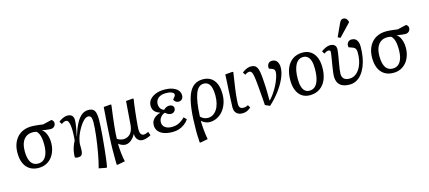

<svg xmlns="http://www.w3.org/2000/svg" viewBox="-69 -1477 5325 2385"><g transform="rotate(-15 2593.0 -284.5)"><path d="M258 14Q209 14 170.5 -2Q132 -18 104.5 -49.5Q77 -81 62.5 -127Q48 -173 48 -234Q48 -297 66 -347.5Q84 -398 117 -434Q150 -470 197 -489Q244 -508 303 -508Q314 -508 329 -507Q344 -506 363 -504.5Q382 -503 403 -500Q424 -497 448 -494L562 -521Q578 -509 583.5 -499Q589 -489 589 -476Q589 -458 581 -444Q573 -430 559 -422Q545 -414 526 -414Q514 -414 498.5 -415.5Q483 -417 462 -420Q441 -423 414 -427V-425Q435 -415 451 -389Q467 -363 476.5 -327.5Q486 -292 486 -253Q486 -194 469.5 -145Q453 -96 423 -60.5Q393 -25 351 -5.5Q309 14 258 14ZM264 -40Q307 -40 336 -64Q365 -88 380.5 -134.5Q396 -181 396 -247Q396 -291 391 -326Q386 -361 374.5 -386Q363 -411 346 -426Q333 -430 319 -431.5Q305 -433 295 -433Q246 -433 211.5 -409Q177 -385 159 -340.5Q141 -296 141 -232Q141 -168 155 -125Q169 -82 196.5 -61Q224 -40 264 -40Z M1066 230 973 212Q983 177 993.5 130.5Q1004 84 1013.5 30.5Q1023 -23 1031.5 -78Q1040 -133 1046 -186Q1052 -239 1055.5 -284.5Q1059 -330 1059 -362Q1059 -407 1047.5 -426Q1036 -445 1010 -445Q993 -445 973.5 -431.5Q954 -418 934.5 -394Q915 -370 896.5 -339.5Q878 -309 862.5 -275Q847 -241 838 -207.5Q829 -174 826 -144Q826 -108 826 -79Q826 -50 821.5 -29Q817 -8 803.5 3Q790 14 763 14Q748 14 736 10.5Q724 7 722 2Q722 -33 728 -67.5Q734 -102 745.5 -134.5Q757 -167 774 -198Q776 -214 777.5 -230.5Q779 -247 779.5 -263Q780 -279 780.5 -294.5Q781 -310 781 -325Q780 -372 774.5 -402.5Q769 -433 758.5 -448Q748 -463 731 -463Q719 -463 704.5 -457Q690 -451 674 -439L652 -473Q669 -488 689 -499Q709 -510 729 -516Q749 -522 766 -522Q792 -522 809 -513.5Q826 -505 835 -488Q844 -471 844 -445Q844 -430 842 -409.5Q840 -389 836 -363.5Q832 -338 826 -307.5Q820 -277 812 -242L814 -241Q845 -340 878 -401.5Q911 -463 949.5 -492.5Q988 -522 1034 -522Q1072 -522 1093.5 -507.5Q1115 -493 1124.5 -460.5Q1134 -428 1134 -373Q1134 -338 1130.5 -280.5Q1127 -223 1121.5 -155.5Q1116 -88 1108.5 -18Q1101 52 1093.5 115Q1086 178 1077 225Z M1212 230 1201 225Q1200 199 1200 173Q1200 147 1200 113.5Q1200 80 1200 33Q1200 1 1202 -48Q1204 -97 1207.5 -163.5Q1211 -230 1217 -315.5Q1223 -401 1231 -508L1318 -516L1330 -511Q1318 -426 1310 -358Q1302 -290 1296.5 -238Q1291 -186 1288.5 -148Q1286 -110 1286 -84Q1301 -73 1323.5 -65.5Q1346 -58 1362 -58Q1402 -58 1431 -76.5Q1460 -95 1476.5 -131Q1493 -167 1496 -218L1518 -508L1605 -516L1616 -511Q1610 -473 1604 -427.5Q1598 -382 1593 -336Q1588 -290 1584 -248.5Q1580 -207 1577.5 -175.5Q1575 -144 1575 -127Q1575 -103 1580 -85Q1585 -67 1597 -57.5Q1609 -48 1625 -48Q1636 -48 1652.5 -53.5Q1669 -59 1685 -66L1701 -19Q1689 -12 1674 -5.5Q1659 1 1644.5 5Q1630 9 1617 11.5Q1604 14 1592 14Q1568 14 1548 1.5Q1528 -11 1516.5 -34Q1505 -57 1505 -87H1504Q1488 -55 1466 -32.5Q1444 -10 1420 2Q1396 14 1373 14Q1350 14 1325.5 3.5Q1301 -7 1285 -21H1284Q1284 5 1286 38.5Q1288 72 1292 106.5Q1296 141 1301 169Q1306 197 1310 211Z M1982 14Q1915 14 1868.5 -3Q1822 -20 1797 -51.5Q1772 -83 1772 -128Q1772 -159 1786 -184.5Q1800 -210 1826 -228.5Q1852 -247 1889 -257V-259Q1856 -270 1836 -285.5Q1816 -301 1806.5 -322.5Q1797 -344 1797 -372Q1797 -416 1824.5 -449.5Q1852 -483 1900.5 -502.5Q1949 -522 2011 -522Q2072 -522 2116 -506.5Q2160 -491 2184.5 -463Q2209 -435 2209 -396Q2209 -367 2192.5 -349Q2176 -331 2149 -331Q2135 -331 2123 -336Q2111 -341 2102 -350.5Q2093 -360 2087 -373Q2108 -396 2115.5 -407.5Q2123 -419 2123 -430Q2123 -450 2094.5 -462.5Q2066 -475 2019 -475Q1979 -475 1949.5 -462Q1920 -449 1903.5 -425Q1887 -401 1887 -368Q1887 -335 1903 -311.5Q1919 -288 1947 -280Q1961 -295 1980.5 -304.5Q2000 -314 2018 -314Q2044 -314 2060.5 -301Q2077 -288 2077 -266Q2077 -242 2060 -225.5Q2043 -209 2017 -209Q1999 -209 1980.5 -218Q1962 -227 1946 -243Q1911 -232 1889 -203.5Q1867 -175 1867 -139Q1867 -112 1881.5 -91.5Q1896 -71 1922.5 -60Q1949 -49 1984 -49Q2035 -49 2075 -67.5Q2115 -86 2156 -127L2189 -93Q2165 -59 2132.5 -35Q2100 -11 2062 1.5Q2024 14 1982 14Z M2279 230 2268 225Q2267 197 2266 175.5Q2265 154 2264 136Q2263 118 2263 103.5Q2263 89 2263 74Q2263 -85 2276.5 -198Q2290 -311 2318.5 -382.5Q2347 -454 2393.5 -488Q2440 -522 2507 -522Q2552 -522 2587.5 -506.5Q2623 -491 2647.5 -460.5Q2672 -430 2685 -385Q2698 -340 2698 -282Q2698 -219 2679.5 -164.5Q2661 -110 2628 -70Q2595 -30 2550.5 -8Q2506 14 2453 14Q2427 14 2398.5 1Q2370 -12 2352 -30H2351Q2351 -4 2353 27.5Q2355 59 2358 92Q2361 125 2365.5 155.5Q2370 186 2375 211ZM2450 -42Q2485 -42 2514 -60Q2543 -78 2564.5 -111Q2586 -144 2597 -189Q2608 -234 2608 -288Q2608 -348 2596.5 -388Q2585 -428 2561.5 -447.5Q2538 -467 2504 -467Q2469 -467 2442.5 -444Q2416 -421 2398 -374Q2380 -327 2369 -254.5Q2358 -182 2354 -83Q2377 -61 2399.5 -51.5Q2422 -42 2450 -42Z M2875 14Q2850 14 2831.5 6.5Q2813 -1 2800 -14Q2787 -27 2780.5 -47Q2774 -67 2774 -92Q2774 -98 2774.5 -106Q2775 -114 2775.5 -124.5Q2776 -135 2776.5 -148Q2777 -161 2777.5 -176.5Q2778 -192 2779 -210Q2780 -228 2781 -248Q2782 -268 2783 -290.5Q2784 -313 2785.5 -338Q2787 -363 2788.5 -390Q2790 -417 2791.5 -447Q2793 -477 2794 -508L2887 -516L2898 -511Q2890 -456 2882.5 -405.5Q2875 -355 2868.5 -311.5Q2862 -268 2858.5 -231Q2855 -194 2852.5 -165.5Q2850 -137 2850 -117Q2850 -94 2855.5 -79Q2861 -64 2874 -57Q2887 -50 2906 -50Q2924 -50 2937 -53.5Q2950 -57 2967 -66L2987 -30Q2968 -15 2951 -5Q2934 5 2915.5 9.5Q2897 14 2875 14Z M3231 13 3171 -13Q3169 -42 3167.5 -64.5Q3166 -87 3164 -113Q3162 -139 3158.5 -178.5Q3155 -218 3150 -282Q3143 -356 3136 -395Q3129 -434 3118 -448.5Q3107 -463 3091 -463Q3078 -463 3065 -458Q3052 -453 3033 -440L3012 -474Q3029 -488 3048.5 -499Q3068 -510 3088 -516Q3108 -522 3125 -522Q3154 -522 3173.5 -512Q3193 -502 3205 -477.5Q3217 -453 3223.5 -410Q3230 -367 3234 -300Q3237 -263 3238.5 -221Q3240 -179 3240.5 -136Q3241 -93 3241 -51Q3265 -72 3288.5 -104Q3312 -136 3334 -173.5Q3356 -211 3372.5 -249Q3389 -287 3398.5 -321Q3408 -355 3408 -378Q3408 -397 3398.5 -408Q3389 -419 3368 -426L3336 -437Q3330 -475 3347 -498.5Q3364 -522 3397 -522Q3438 -522 3460 -493Q3482 -464 3482 -414Q3482 -353 3449.5 -278Q3417 -203 3360 -127.5Q3303 -52 3231 13Z M3743 14Q3685 14 3642.5 -15.5Q3600 -45 3577.5 -99Q3555 -153 3555 -227Q3555 -318 3583 -384.5Q3611 -451 3664 -486.5Q3717 -522 3791 -522Q3851 -522 3894 -492.5Q3937 -463 3959.5 -409.5Q3982 -356 3982 -280Q3982 -212 3966 -158Q3950 -104 3919 -65.5Q3888 -27 3844 -6.5Q3800 14 3743 14ZM3753 -42Q3797 -42 3827 -69.5Q3857 -97 3872.5 -153Q3888 -209 3888 -291Q3888 -350 3876 -389Q3864 -428 3840.5 -447.5Q3817 -467 3783 -467Q3751 -467 3726 -450.5Q3701 -434 3684 -402.5Q3667 -371 3658 -325.5Q3649 -280 3649 -221Q3649 -161 3661 -121Q3673 -81 3696.5 -61.5Q3720 -42 3753 -42Z M4256 14Q4200 14 4163 -3.5Q4126 -21 4108.5 -54.5Q4091 -88 4091 -138Q4091 -153 4095 -185.5Q4099 -218 4105.5 -258Q4112 -298 4118.5 -337Q4125 -376 4129 -403.5Q4133 -431 4133 -438Q4133 -452 4126.5 -457.5Q4120 -463 4106 -463Q4096 -463 4081 -456.5Q4066 -450 4051 -439L4029 -473Q4046 -487 4066 -498Q4086 -509 4106.5 -515.5Q4127 -522 4145 -522Q4170 -522 4186.5 -514Q4203 -506 4212 -491Q4221 -476 4221 -453Q4221 -435 4216.5 -405.5Q4212 -376 4206 -340.5Q4200 -305 4193.5 -268Q4187 -231 4182.5 -198.5Q4178 -166 4178 -144Q4178 -102 4202 -80Q4226 -58 4273 -58Q4305 -58 4332.5 -71.5Q4360 -85 4382.5 -110.5Q4405 -136 4421 -171Q4437 -206 4445.5 -248.5Q4454 -291 4454 -340Q4454 -367 4449 -382.5Q4444 -398 4432.5 -407.5Q4421 -417 4398 -424L4361 -437Q4352 -472 4370 -497Q4388 -522 4421 -522Q4448 -522 4467.5 -509Q4487 -496 4497.5 -470.5Q4508 -445 4508 -408Q4508 -334 4496.5 -269.5Q4485 -205 4463 -153Q4441 -101 4410.5 -63.5Q4380 -26 4341 -6Q4302 14 4256 14ZM4294 -576 4262 -593 4337 -756Q4348 -779 4359 -789Q4370 -799 4388 -799Q4409 -799 4423 -787Q4437 -775 4446 -749V-735Z M4819 14Q4770 14 4731.5 -2Q4693 -18 4665.5 -49.5Q4638 -81 4623.5 -127Q4609 -173 4609 -234Q4609 -297 4627 -347.5Q4645 -398 4678 -434Q4711 -470 4758 -489Q4805 -508 4864 -508Q4875 -508 4890 -507Q4905 -506 4924 -504.5Q4943 -503 4964 -500Q4985 -497 5009 -494L5123 -521Q5139 -509 5144.5 -499Q5150 -489 5150 -476Q5150 -458 5142 -444Q5134 -430 5120 -422Q5106 -414 5087 -414Q5075 -414 5059.5 -415.5Q5044 -417 5023 -420Q5002 -423 4975 -427V-425Q4996 -415 5012 -389Q5028 -363 5037.5 -327.5Q5047 -292 5047 -253Q5047 -194 5030.5 -145Q5014 -96 4984 -60.5Q4954 -25 4912 -5.5Q4870 14 4819 14ZM4825 -40Q4868 -40 4897 -64Q4926 -88 4941.5 -134.5Q4957 -181 4957 -247Q4957 -291 4952 -326Q4947 -361 4935.5 -386Q4924 -411 4907 -426Q4894 -430 4880 -431.5Q4866 -433 4856 -433Q4807 -433 4772.5 -409Q4738 -385 4720 -340.5Q4702 -296 4702 -232Q4702 -168 4716 -125Q4730 -82 4757.5 -61Q4785 -40 4825 -40Z"/></g></svg>

Font: Literata 18pt
Style: Italic
Weight: 400
Italic angle: -2°
Designer: Latin by Veronika Burian and Jose Scaglione. Greek by Irene Vlachou. Cyrillic by Vera Evstafieva
Foundry: TypeTogether
Version: Version 3.103;gftools[0.9.29]